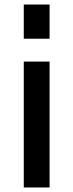

<svg xmlns="http://www.w3.org/2000/svg" viewBox="-20 -828 324 848"><path d="M85 -657V-808H199V-657ZM85 0V-556H199V0Z"/></svg>

Font: Biryani DemiBold
Style: Regular
Weight: 600
Designer: Dan Reynolds and Mathieu Réguer
Foundry: Dan Reynolds and Mathieu Réguer
Version: Version 1.003;PS 001.003;hotconv 1.0.70;makeotf.lib2.5.58329